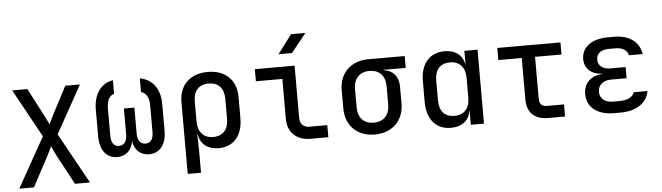

<svg xmlns="http://www.w3.org/2000/svg" viewBox="-55 -1014 4909 1423"><g transform="rotate(-5 2400.0 -302.5)"><path d="M146 180 266 -45C279 -68 292 -97 299 -113C305 -97 319 -68 331 -44L451 180H563L355 -196L552 -550H443L334 -342C322 -318 308 -290 302 -276L269 -342L161 -550H48L245 -191L37 180Z M998 -454C1035 -446 1057 -408 1057 -355V-150C1057 -100 1036 -71 999 -71C961 -71 939 -100 939 -150V-344H861V-150C861 -100 839 -71 801 -71C764 -71 743 -100 743 -150V-355C743 -411 763 -451 798 -458V-560C708 -546 653 -467 653 -355V-153C653 -52 702 10 780 10C846 10 890 -31 900 -98C910 -31 954 10 1019 10C1098 10 1147 -52 1147 -153V-355C1147 -465 1090 -541 998 -556Z M1503 -560C1372 -560 1290 -481 1290 -354V180H1389V22L1386 -105H1390C1399 -34 1454 10 1536 10C1647 10 1715 -69 1715 -197V-354C1715 -482 1634 -560 1503 -560ZM1616 -202C1616 -121 1575 -76 1502 -76C1431 -76 1389 -122 1389 -202V-349C1389 -429 1429 -474 1502 -474C1575 -474 1616 -429 1616 -349Z M2138 -645 2250 -785H2143L2038 -645ZM2352 0V-90H2218C2176 -90 2149 -117 2149 -161V-550H1853V-460H2050V-161C2050 -64 2116 0 2216 0Z M2968 -550H2697C2567 -550 2481 -465 2481 -339V-202C2481 -75 2567 10 2697 10C2828 10 2914 -75 2914 -202V-330C2914 -402 2872 -451 2804 -459V-462H2968ZM2815 -202C2815 -125 2771 -78 2697 -78C2624 -78 2580 -125 2580 -202V-339C2580 -415 2624 -463 2697 -463C2771 -463 2815 -417 2815 -339Z M3412 -445H3411C3401 -517 3347 -560 3264 -560C3154 -560 3086 -481 3086 -354V-197C3086 -69 3153 10 3264 10C3346 10 3401 -34 3410 -105H3412V0H3510V-550H3412ZM3298 -76C3225 -76 3185 -121 3185 -202V-349C3185 -429 3225 -474 3298 -474C3369 -474 3411 -428 3411 -349V-202C3411 -122 3369 -76 3298 -76Z M4113 0V-90H3987C3948 -90 3930 -109 3930 -150V-460H4127V-550H3657V-460H3831V-150C3831 -55 3887 0 3985 0Z M4526 7C4643 7 4724 -48 4738 -135H4636C4626 -101 4585 -79 4526 -79H4478C4417 -79 4379 -109 4379 -160C4379 -211 4417 -243 4478 -243H4592V-326H4477C4422 -326 4387 -354 4387 -399C4387 -444 4422 -471 4479 -471H4528C4582 -471 4617 -448 4624 -411H4727C4713 -502 4639 -557 4528 -557H4479C4359 -557 4284 -500 4284 -412C4284 -341 4334 -296 4415 -292V-290C4329 -285 4276 -232 4276 -153C4276 -54 4353 7 4478 7Z"/></g></svg>

Font: Tekne LDO Medium
Style: Regular
Weight: 500
Monospace: yes
Designer: Alessio Laiso, Mario Rullo, Paolo Rosset
Foundry: Alessio Laiso
Version: Version 1.000;hotconv 1.0.109;makeotfexe 2.5.65596